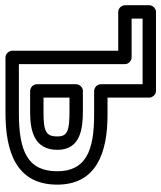

<svg xmlns="http://www.w3.org/2000/svg" viewBox="20 -614 602 717"><g transform="rotate(90 321.5 -256.0)"><path d="M603 -168C603 -57.1 526.9 -25 386 -25H203V-421C203 -436.1 188.7 -446 178 -446H33V-487H278V-331C278 -315.9 292.3 -306 303 -306H393C529.7 -306 603 -273.1 603 -168ZM653 -168C653 -314.8 533.5 -356 393 -356H328V-512C328 -522.7 318.1 -537 303 -537H8C-2.7 -537 -17 -527.1 -17 -512V-421C-17 -410.3 -7.1 -396 8 -396H153V0C153 10.7 162.9 25 178 25H386C530.2 25 653 -15.4 653 -168ZM383 -67C454.4 -67 523 -83.7 523 -169C523 -254.7 444.9 -264 379 -264H303C287.9 -264 278 -249.7 278 -239V-92C278 -76.9 292.3 -67 303 -67ZM383 -117H328V-214H379C451.2 -214 473 -206.8 473 -169C473 -125.7 453.9 -117 383 -117Z"/></g></svg>

Font: Fog Sans
Style: Outline
Weight: 700
Foundry: Intel Corporation
Version: Version 1.00